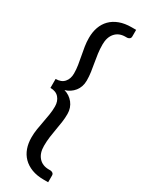

<svg xmlns="http://www.w3.org/2000/svg" viewBox="-235 -807 770 994"><g transform="rotate(30 150.0 -310.5)"><path d="M22 -284.5V-338Q55.5 -338 73 -358Q90.5 -378 90.5 -410Q90.5 -435 86.5 -459.5Q82.5 -484 77.8 -508.5Q73 -533 69 -558Q65 -583 65 -609Q65 -643.5 75.2 -672.5Q85.5 -701.5 106.2 -722.5Q127 -743.5 157.8 -755Q188.5 -766.5 229.5 -766.5H256V-727Q256 -717 249 -712.5Q242 -708 236 -708H226Q187.5 -708 165.2 -682.8Q143 -657.5 143 -614.5Q143 -586.5 146.5 -560.5Q150 -534.5 154.5 -509.8Q159 -485 162.5 -460.5Q166 -436 166 -411Q166 -392 160.5 -375.8Q155 -359.5 144.8 -346.8Q134.5 -334 120.8 -324.8Q107 -315.5 90.5 -311Q107 -306.5 120.8 -297.2Q134.5 -288 144.8 -275Q155 -262 160.5 -246Q166 -230 166 -211.5Q166 -186.5 162.5 -162Q159 -137.5 154.5 -112.8Q150 -88 146.5 -62Q143 -36 143 -8Q143 35.5 165.2 60.5Q187.5 85.5 226 85.5H236Q242 85.5 249 90Q256 94.5 256 104.5V144.5H229.5Q188.5 144.5 157.8 132.8Q127 121 106.2 100Q85.5 79 75.2 50Q65 21 65 -13.5Q65 -39.5 69 -64.2Q73 -89 77.8 -113.8Q82.5 -138.5 86.5 -163Q90.5 -187.5 90.5 -212.5Q90.5 -244 73 -264.2Q55.5 -284.5 22 -284.5Z"/></g></svg>

Font: LatoCHI
Style: Regular
Weight: 400
Designer: Lukasz Dziedzic
Foundry: tyPoland Lukasz Dziedzic
Version: Version 1.104